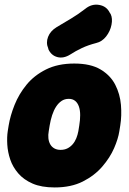

<svg xmlns="http://www.w3.org/2000/svg" viewBox="-20 -801 566 843"><path d="M504 -225Q499 -192 481 -150.5Q463 -109 429 -69.5Q395 -30 343.5 -4Q292 22 220 22Q162 22 123 5Q84 -12 60 -40Q36 -68 25 -100.5Q14 -133 12 -166Q10 -199 14 -225L18 -250Q25 -293 44 -340.5Q63 -388 96.5 -429Q130 -470 182 -496Q234 -522 306 -522Q378 -522 421.5 -496Q465 -470 486 -429Q507 -388 511 -340.5Q515 -293 508 -250ZM328 -250Q332 -274 332 -295.5Q332 -317 326.5 -333Q321 -349 310 -358Q299 -367 282 -367Q264 -367 250.5 -358Q237 -349 226.5 -333Q216 -317 209 -295.5Q202 -274 198 -250L194 -225Q191 -209 192.5 -194Q194 -179 200.5 -167.5Q207 -156 218.5 -149.5Q230 -143 246 -143Q263 -143 276 -149.5Q289 -156 299 -167.5Q309 -179 315 -194Q321 -209 324 -225ZM289 -562Q259 -543 231.5 -550.5Q204 -558 192 -586V-588Q181 -613 191 -639Q201 -665 229 -682Q261 -701 292 -719.5Q323 -738 354 -762Q382 -785 415 -779.5Q448 -774 462 -745L466 -739Q475 -720 469.5 -692Q464 -664 446 -641Q428 -618 402 -612Q367 -603 339.5 -590Q312 -577 289 -562Z"/></svg>

Font: Winky Sans ExtraBold
Style: Italic
Weight: 800
Italic angle: -8.97852°
Designer: Simon Atzbach
Foundry: typofactur
Version: Version 1.205